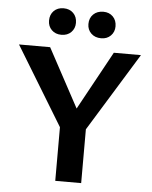

<svg xmlns="http://www.w3.org/2000/svg" viewBox="-58 -904 753 952"><g transform="rotate(5 318.5 -428.0)"><path d="M278 -226 15 -658H170L362 -302ZM253 0V-300H382V0ZM360 -232 292 -302 487 -658H622ZM220 -724Q190 -724 171.5 -742.5Q153 -761 153 -789Q153 -819 171.5 -837.5Q190 -856 220 -856Q250 -856 268.5 -837.5Q287 -819 287 -789Q287 -761 268.5 -742.5Q250 -724 220 -724ZM418 -724Q387 -724 368 -742.5Q349 -761 349 -789Q349 -819 368 -837.5Q387 -856 418 -856Q447 -856 465.5 -837.5Q484 -819 484 -789Q484 -761 465.5 -742.5Q447 -724 418 -724Z"/></g></svg>

Font: Ysabeau
Style: Bold
Weight: 700
Designer: Christian Thalmann (Catharsis Fonts)
Version: Version 2.000;gftools[0.9.27.dev2+g8671c4b]